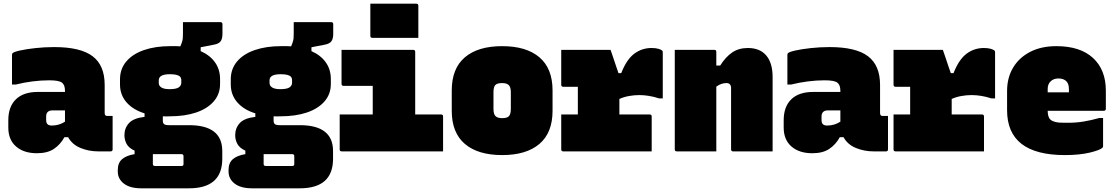

<svg xmlns="http://www.w3.org/2000/svg" viewBox="-20 -820 6040 1040"><path d="M547 -360V-208Q547 -192 560 -192H590V-11Q590 0 579 0H512Q461 0 416 -18.5Q371 -37 349 -77H329Q307 -37 272 -13.5Q237 10 180 10Q109 10 67 -26.5Q25 -63 25 -129V-169Q25 -242 66 -282Q107 -322 185 -322H332V-328Q332 -360 315.5 -372.5Q299 -385 247 -385Q202 -385 155.5 -379Q109 -373 65 -362H45V-522Q45 -529 48 -532Q55 -539 88.5 -546.5Q122 -554 171.5 -559.5Q221 -565 274 -565Q416 -565 481.5 -515.5Q547 -466 547 -360ZM230 -171Q230 -154 237.5 -147Q245 -140 261 -140Q300 -140 332 -161V-222H263Q247 -222 238 -213Q230 -205 230 -189Z M902 -570Q931 -571 957 -569L964 -587Q969 -601 970 -611Q971 -621 971 -640V-700H1174Q1185 -700 1185 -689V-637Q1185 -611 1175.5 -597Q1166 -583 1139 -578L1067 -564V-543Q1117 -521 1144.5 -482.5Q1172 -444 1172 -392V-365Q1172 -310 1137.5 -270.5Q1103 -231 1042 -210.5Q981 -190 900 -190Q880 -189 862 -190V-167Q862 -153 869 -147.5Q876 -142 896 -142H1004Q1184 -142 1184 -2V40Q1184 200 1004 200H745Q684 200 651 174.5Q618 149 618 109V101Q618 62 641.5 42Q665 22 709 15V-4Q678 -18 666 -40Q654 -62 654 -88Q654 -126 678.5 -153Q703 -180 763 -187V-206Q701 -225 665.5 -265.5Q630 -306 630 -363V-390Q630 -447 664.5 -487.5Q699 -528 760.5 -549Q822 -570 902 -570ZM900 -418Q840 -418 840 -385V-372Q840 -359 848 -351Q862 -337 897 -337Q934 -337 948 -346.5Q962 -356 962 -372V-385Q962 -398 955 -405Q942 -418 900 -418ZM819 79H964Q969 79 972 76Q974 74 974 68V26Q974 15 963 15H824Q816 15 808 15V68Q808 79 819 79Z M1502 -570Q1531 -571 1557 -569L1564 -587Q1569 -601 1570 -611Q1571 -621 1571 -640V-700H1774Q1785 -700 1785 -689V-637Q1785 -611 1775.5 -597Q1766 -583 1739 -578L1667 -564V-543Q1717 -521 1744.5 -482.5Q1772 -444 1772 -392V-365Q1772 -310 1737.5 -270.5Q1703 -231 1642 -210.5Q1581 -190 1500 -190Q1480 -189 1462 -190V-167Q1462 -153 1469 -147.5Q1476 -142 1496 -142H1604Q1784 -142 1784 -2V40Q1784 200 1604 200H1345Q1284 200 1251 174.5Q1218 149 1218 109V101Q1218 62 1241.5 42Q1265 22 1309 15V-4Q1278 -18 1266 -40Q1254 -62 1254 -88Q1254 -126 1278.5 -153Q1303 -180 1363 -187V-206Q1301 -225 1265.5 -265.5Q1230 -306 1230 -363V-390Q1230 -447 1264.5 -487.5Q1299 -528 1360.5 -549Q1422 -570 1502 -570ZM1500 -418Q1440 -418 1440 -385V-372Q1440 -359 1448 -351Q1462 -337 1497 -337Q1534 -337 1548 -346.5Q1562 -356 1562 -372V-385Q1562 -398 1555 -405Q1542 -418 1500 -418ZM1419 79H1564Q1569 79 1572 76Q1574 74 1574 68V26Q1574 15 1563 15H1424Q1416 15 1408 15V68Q1408 79 1419 79Z M1820 -200H1999V-355H1841Q1830 -355 1830 -366V-550H2218Q2229 -550 2229 -539V-200H2369Q2380 -200 2380 -189V0H1831Q1820 0 1820 -11ZM1986 -800H2235Q2246 -800 2246 -789V-615H1997Q1986 -615 1986 -626Z M2700 -570Q2831 -570 2902 -509.5Q2973 -449 2973 -330V-220Q2973 -101 2902 -40.5Q2831 20 2700 20Q2569 20 2498 -40.5Q2427 -101 2427 -220V-330Q2427 -449 2498 -509.5Q2569 -570 2700 -570ZM2700 -370Q2673 -370 2663 -359.5Q2653 -349 2653 -320V-230Q2653 -202 2664 -191Q2675 -180 2700 -180Q2727 -180 2737 -191Q2747 -202 2747 -230V-320Q2747 -348 2736 -359Q2725 -370 2700 -370Z M3020 -200H3110V-350H3031Q3020 -350 3020 -361V-550H3287Q3287 -550 3292 -536Q3297 -522 3304 -501Q3311 -480 3318 -459Q3325 -438 3330 -424H3345Q3374 -498 3415.5 -529Q3457 -560 3509 -560Q3532 -560 3547 -555.5Q3562 -551 3567 -546Q3570 -543 3570 -536V-287H3550Q3523 -296 3495.5 -300.5Q3468 -305 3443 -305Q3416 -305 3387.5 -300Q3359 -295 3335 -284V-200H3499Q3510 -200 3510 -189V0H3031Q3020 0 3020 -11Z M3860 0H3646Q3635 0 3635 -11V-550H3849Q3860 -550 3860 -539V-465H3881Q3910 -511 3945.5 -535.5Q3981 -560 4031 -560Q4096 -560 4130.5 -519.5Q4165 -479 4165 -402V0H3951Q3940 0 3940 -11V-342Q3940 -370 3915 -370Q3902 -370 3889 -366Q3876 -362 3860 -351Z M4747 -360V-208Q4747 -192 4760 -192H4790V-11Q4790 0 4779 0H4712Q4661 0 4616 -18.5Q4571 -37 4549 -77H4529Q4507 -37 4472 -13.5Q4437 10 4380 10Q4309 10 4267 -26.5Q4225 -63 4225 -129V-169Q4225 -242 4266 -282Q4307 -322 4385 -322H4532V-328Q4532 -360 4515.5 -372.5Q4499 -385 4447 -385Q4402 -385 4355.5 -379Q4309 -373 4265 -362H4245V-522Q4245 -529 4248 -532Q4255 -539 4288.5 -546.5Q4322 -554 4371.5 -559.5Q4421 -565 4474 -565Q4616 -565 4681.5 -515.5Q4747 -466 4747 -360ZM4430 -171Q4430 -154 4437.5 -147Q4445 -140 4461 -140Q4500 -140 4532 -161V-222H4463Q4447 -222 4438 -213Q4430 -205 4430 -189Z M4820 -200H4910V-350H4831Q4820 -350 4820 -361V-550H5087Q5087 -550 5092 -536Q5097 -522 5104 -501Q5111 -480 5118 -459Q5125 -438 5130 -424H5145Q5174 -498 5215.5 -529Q5257 -560 5309 -560Q5332 -560 5347 -555.5Q5362 -551 5367 -546Q5370 -543 5370 -536V-287H5350Q5323 -296 5295.5 -300.5Q5268 -305 5243 -305Q5216 -305 5187.5 -300Q5159 -295 5135 -284V-200H5299Q5310 -200 5310 -189V0H4831Q4820 0 4820 -11Z M5702 -570Q5831 -570 5900.5 -506Q5970 -442 5970 -329V-231Q5970 -220 5959 -220H5655Q5655 -206 5658 -193.5Q5661 -181 5669 -173Q5678 -164 5698 -159Q5718 -154 5764 -155Q5808 -155 5848.5 -161.5Q5889 -168 5935 -181H5955V-28Q5955 -23 5952 -20Q5939 -7 5883.5 6.5Q5828 20 5748 20Q5435 20 5435 -223V-327Q5435 -399 5467.5 -453.5Q5500 -508 5560 -539Q5620 -570 5702 -570ZM5713 -395Q5687 -395 5671 -379.5Q5655 -364 5655 -339V-320H5770V-335Q5770 -352 5766.5 -362.5Q5763 -373 5756 -380Q5741 -395 5713 -395Z"/></svg>

Font: Recursive Mn Lnr St XBk
Style: Regular
Weight: 1000
Monospace: yes
Version: Version 1.079;hotconv 1.0.112;makeotfexe 2.5.65598; ttfautoh